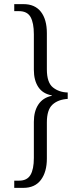

<svg xmlns="http://www.w3.org/2000/svg" viewBox="-20 -780 396 930"><path d="M49 130V95H73Q111 95 127.5 67.5Q144 40 144 -15V-190Q144 -241 166 -274Q188 -307 231 -316V-318Q187 -326 165.5 -358.5Q144 -391 144 -442V-614Q144 -669 128 -697.5Q112 -726 72 -726H49V-760H94Q149 -760 178 -723Q207 -686 207 -619V-444Q207 -380 236.5 -356.5Q266 -333 308 -332V-301Q261 -298 234 -273Q207 -248 207 -187V-12Q207 53 178 91.5Q149 130 93 130Z"/></svg>

Font: Noto Serif Tamil Condensed Light
Style: Regular
Weight: 300
Width: 3
Designer: Indian Type Foundry, Tom Grace, and the Monotype Design Team
Foundry: Monotype Imaging Inc.
Version: Version 2.004; ttfautohint (v1.8.4.7-5d5b)